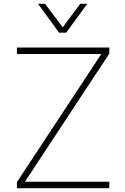

<svg xmlns="http://www.w3.org/2000/svg" viewBox="-20 -990 660 1010"><path d="M555 0H69V-32L513 -706H69V-740H555V-708L111 -34H555ZM328 -818H291L180 -970H217L320 -833H300L402 -970H439Z"/></svg>

Font: Be Vietnam Pro Variable Thin
Style: Regular
Weight: 100
Designer: Lam Bao, Tony Le, Vietanh Nguyen
Foundry: Yellow Type Foundry
Version: Version 1.002